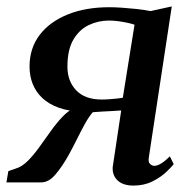

<svg xmlns="http://www.w3.org/2000/svg" viewBox="-34 -568 598 598"><path d="M495 -81 507 -57Q500.5 -48 483.5 -32Q466.5 -16 440.8 -3Q415 10 381.5 10Q349.5 10 332.5 -5.8Q315.5 -21.5 317 -47.5L343.5 -224Q332.5 -223 316.2 -222.2Q300 -221.5 283.5 -220.5Q267 -219.5 255 -218.5Q242.5 -204 230.8 -182.8Q219 -161.5 206.5 -136.2Q194 -111 179.5 -84.5Q159 -48 138.2 -24Q117.5 0 95 0H-14L-8 -35L15 -43Q35 -49 53.2 -67.5Q71.5 -86 89.2 -110.8Q107 -135.5 124.8 -160.5Q142.5 -185.5 161.5 -205.2Q180.5 -225 201.5 -233.5L221 -220.5Q179 -221.5 148.2 -232.8Q117.5 -244 97.5 -263Q77.5 -282 67.8 -306.8Q58 -331.5 58 -360.5Q58 -417.5 89.2 -458.8Q120.5 -500 176.5 -522.8Q232.5 -545.5 306.5 -545.5Q324 -545.5 346 -544Q368 -542.5 391.2 -540Q414.5 -537.5 435 -533.5L501 -548L429.5 -77.5Q427 -63 433.5 -57.2Q440 -51.5 446.5 -51.5Q456 -51.5 468.2 -59Q480.5 -66.5 495 -81ZM348.5 -263.5 385 -491Q378.5 -493.5 365.2 -496.5Q352 -499.5 336 -501.8Q320 -504 305.5 -504Q272 -504 242.2 -489.8Q212.5 -475.5 194.2 -444Q176 -412.5 176 -360.5Q176 -315.5 203.2 -286.8Q230.5 -258 283 -258Q294.5 -258 307.5 -259Q320.5 -260 331.8 -261.2Q343 -262.5 348.5 -263.5Z"/></svg>

Font: Merriweather 60pt Medium
Style: Italic
Weight: 500
Italic angle: -7.8°
Version: Version 2.101